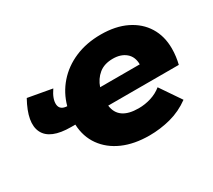

<svg xmlns="http://www.w3.org/2000/svg" viewBox="-111 -751 1064 961"><g transform="rotate(-30 421.0 -271.0)"><path d="M510 9Q423 9 358 -19.5Q293 -48 255.5 -100.5Q218 -153 215 -224H191Q71 -224 40 -286.5Q9 -349 71 -461L210 -436Q179 -391 182 -358.5Q185 -326 226 -324Q244 -391 289 -442.5Q334 -494 400.5 -522.5Q467 -551 550 -551Q635 -551 696.5 -521Q758 -491 791 -437.5Q824 -384 824 -313Q824 -289 821 -266.5Q818 -244 813 -224H405Q416 -136 531 -136Q568 -136 603 -147Q638 -158 665 -180L746 -61Q694 -23 633.5 -7Q573 9 510 9ZM416 -324H645Q645 -368 616.5 -392Q588 -416 542 -416Q492 -416 461 -390.5Q430 -365 416 -324Z"/></g></svg>

Font: Montserrat ExtraBold
Style: Italic
Weight: 800
Italic angle: -11.3°
Designer: Julieta Ulanovsky
Foundry: Julieta Ulanovsky
Version: Version 9.000; ttfautohint (v1.8.4.7-5d5b)